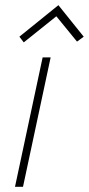

<svg xmlns="http://www.w3.org/2000/svg" viewBox="-20 -723 344 743"><path d="M304 -581 206 -703 55 -581 72 -559 198 -660 278 -562ZM38 0H69L176 -501H145Z"/></svg>

Font: Advent Pro ExtraLight
Style: Italic
Weight: 250
Italic angle: -12°
Version: Version 3.000